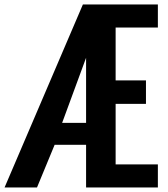

<svg xmlns="http://www.w3.org/2000/svg" viewBox="-51 -830 744 850"><path d="M-30.8 0 315.9 -810.1H647.9V-708H460.9V-474.1H595.2V-370.1H460.9V-102.1H647.9V0H330.1V-189H190.9L112.8 0ZM224.1 -286.1H330.1V-574.2Z"/></svg>

Font: Oswald Medium
Style: Regular
Weight: 500
Designer: Vernon Adams
Foundry: Vernon Adams
Version: Version 4.103